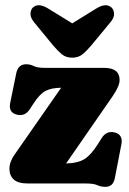

<svg xmlns="http://www.w3.org/2000/svg" viewBox="-20 -711 499 744"><path d="M415 -336 236 -77.5Q283.5 -79 308.8 -95.5Q334 -112 360.5 -154.5L374 -176Q393 -206 425.5 -197.5Q441.5 -193.5 447.8 -181.2Q454 -169 450.5 -152.5L425 -20.5Q418.5 13 388.5 13Q371 13 357 6.5Q343 0 313.5 0H88.5Q50 0 33.2 -15.5Q16.5 -31 16.5 -57Q16.5 -83.5 36.5 -112L217 -371Q179.5 -370.5 157 -359Q134.5 -347.5 111 -311.5L96 -288.5Q76 -257.5 42.5 -267.5Q12.5 -276.5 19.5 -312L43 -427Q50 -462 81.5 -462Q97.5 -462 111 -455Q124.5 -448 154 -448H383.5Q443.5 -448 443.5 -401Q443.5 -377 415 -336ZM334.5 -536Q316.5 -514.5 300.2 -501Q284 -487.5 260 -487.5Q235.5 -487.5 219.2 -501Q203 -514.5 185 -536L111.5 -625.5Q97.5 -643 98.2 -658.2Q99 -673.5 107 -681.5Q128.5 -701.5 166.5 -678L260 -620.5L353 -678Q391 -701.5 412.5 -681.5Q421 -673.5 422 -658.2Q423 -643 408.5 -625.5Z"/></svg>

Font: Fraunces 144pt SuperSoft Black
Style: Regular
Weight: 900
Version: Version 1.000;[b76b70a41]